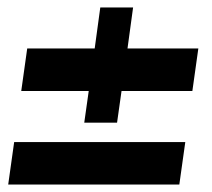

<svg xmlns="http://www.w3.org/2000/svg" viewBox="-20 -495 569 515"><path d="M18 -114H477L461 0H2ZM53 -365H234L249 -475H337L322 -365H512L496 -251H306L294 -166H206L218 -251H37Z"/></svg>

Font: Genos Black
Style: Italic
Weight: 900
Italic angle: -8°
Version: Version 1.010